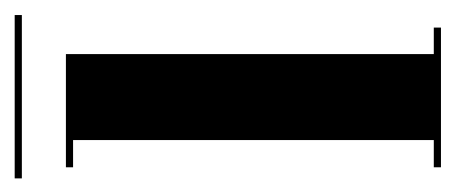

<svg xmlns="http://www.w3.org/2000/svg" viewBox="-210 -432 635 268"><g transform="rotate(-90 108.0 -297.5)"><path d="M9 0V-10H47V-513.5H9V-523.5H167V-10H204V0ZM-6.5 -585V-595H221.5V-585Z"/></g></svg>

Font: Imbue 100pt
Style: Bold
Weight: 700
Designer: Tyler Finck
Foundry: Etcetera Type Company
Version: Version 1.102; ttfautohint (v1.8.3)